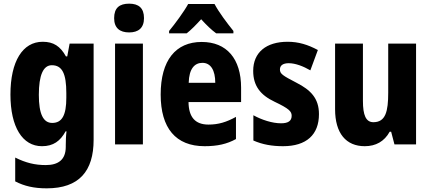

<svg xmlns="http://www.w3.org/2000/svg" viewBox="-20 -788 2349 1048"><path d="M213 -560C104 -560 37 -454 37 -272C37 -94 103 10 209 10C271 10 309 -18 338 -71H343C340 -48 339 -17 339 4V13C339 84 298 113 230 113C171 113 121 101 63 72V202C113 228 166 240 235 240C412 240 491 146 491 -25V-550H360L347 -480H340C309 -536 272 -560 213 -560ZM263 -432C320 -432 342 -385 342 -280V-254C342 -160 319 -117 265 -117C216 -117 192 -166 192 -270C192 -378 216 -432 263 -432Z M685 -768C632 -768 603 -745 603 -689C603 -635 634 -611 685 -611C735 -611 766 -635 766 -689C766 -744 737 -768 685 -768ZM760 -550H608V0H760Z M1151 -766H1007C986 -727 934 -656 903 -619V-606H999C1022 -624 1048 -650 1078 -683C1108 -650 1134 -625 1160 -606H1254V-619C1217 -665 1175 -721 1151 -766ZM1081 -559C939 -559 857 -459 857 -272C857 -89 939 10 1097 10C1167 10 1219 -2 1268 -29V-150C1215 -121 1172 -108 1118 -108C1045 -108 1010 -149 1009 -231H1296V-309C1296 -468 1217 -559 1081 -559ZM1085 -445C1130 -445 1155 -405 1155 -336H1010C1012 -413 1042 -445 1085 -445Z M1721 -165C1721 -252 1675 -297 1599 -336C1522 -376 1508 -385 1508 -409C1508 -431 1525 -443 1556 -443C1593 -443 1636 -426 1674 -404L1715 -515C1661 -544 1610 -560 1550 -560C1433 -560 1362 -502 1362 -401C1362 -319 1402 -269 1478 -233C1558 -195 1572 -180 1572 -156C1572 -128 1553 -115 1514 -115C1466 -115 1408 -134 1363 -159V-21C1413 1 1465 10 1525 10C1653 10 1721 -53 1721 -165Z M2251 -550H2099V-282C2099 -180 2085 -121 2018 -121C1977 -121 1961 -160 1961 -237V-550H1809V-192C1809 -60 1869 10 1971 10C2031 10 2078 -16 2107 -69H2115L2133 0H2251Z"/></svg>

Font: Noto Sans Thai Looped Condensed ExtraBold
Style: Regular
Weight: 800
Width: 3
Designer: Sasikarn Vongin, Ben Mitchell
Foundry: The Fontpad Ltd
Version: Version 1.001